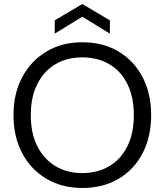

<svg xmlns="http://www.w3.org/2000/svg" viewBox="-20 -922 818 954"><path d="M389 12Q288 12 211 -33.5Q134 -79 90.5 -160.5Q47 -242 47 -350Q47 -457 90.5 -538.5Q134 -620 211 -666Q288 -712 389 -712Q492 -712 569 -666Q646 -620 688.5 -538.5Q731 -457 731 -350Q731 -242 688.5 -160.5Q646 -79 569 -33.5Q492 12 389 12ZM389 -62Q465 -62 523 -96.5Q581 -131 613 -195.5Q645 -260 645 -350Q645 -440 613 -504.5Q581 -569 523 -603Q465 -637 389 -637Q313 -637 255.5 -603Q198 -569 165.5 -504.5Q133 -440 133 -350Q133 -260 165.5 -195.5Q198 -131 255.5 -96.5Q313 -62 389 -62ZM252 -755V-821L389 -902L526 -821V-755L389 -839Z"/></svg>

Font: DM Sans 18pt
Style: Regular
Weight: 400
Designer: Colophon Foundry, Jonny Pinhorn
Foundry: Colophon Foundry
Version: Version 4.004;gftools[0.9.30]